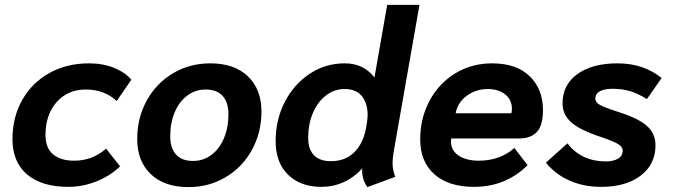

<svg xmlns="http://www.w3.org/2000/svg" viewBox="-20 -754 2750 785"><path d="M31 -185Q31 -275 71 -345.5Q111 -416 182 -455.5Q253 -495 344 -495Q401 -495 446.5 -476.5Q492 -458 517 -428L457 -341Q407 -388 331 -388Q257 -388 211.5 -336.5Q166 -285 166 -202Q166 -149 197 -123Q228 -97 283 -97Q319 -97 351 -108.5Q383 -120 414 -146L471 -74Q431 -35 374.5 -12.5Q318 10 260 10Q150 10 90.5 -41Q31 -92 31 -185Z M541 -186Q541 -272 580 -343Q619 -414 687.5 -454.5Q756 -495 840 -495Q938 -495 993.5 -442Q1049 -389 1049 -298Q1049 -212 1010 -141Q971 -70 902.5 -29.5Q834 11 751 11Q652 11 596.5 -42Q541 -95 541 -186ZM914 -287Q914 -335 890.5 -361.5Q867 -388 821 -388Q779 -388 746 -363.5Q713 -339 694.5 -295.5Q676 -252 676 -197Q676 -149 699.5 -122.5Q723 -96 769 -96Q811 -96 844 -120.5Q877 -145 895.5 -188.5Q914 -232 914 -287Z M1461 -65Q1391 10 1293 10Q1209 10 1158 -39.5Q1107 -89 1107 -177Q1107 -265 1144.5 -337.5Q1182 -410 1246.5 -452.5Q1311 -495 1389 -495Q1467 -495 1511 -437L1563 -734H1695L1590 -136Q1585 -106 1585 -88Q1585 -59 1596 -31L1482 11Q1458 -23 1461 -65ZM1477 -233 1480 -251Q1483 -269 1483 -285Q1483 -332 1459.5 -361Q1436 -390 1389 -390Q1347 -390 1313 -364Q1279 -338 1259.5 -292.5Q1240 -247 1240 -191Q1240 -144 1263.5 -119.5Q1287 -95 1333 -95Q1392 -95 1429 -132Q1466 -169 1477 -233Z M1698 -184Q1698 -271 1736.5 -342.5Q1775 -414 1842 -454.5Q1909 -495 1992 -495Q2092 -495 2146 -442Q2200 -389 2200 -304Q2200 -241 2175 -214.5Q2150 -188 2103 -188H1825Q1824 -183 1824 -174Q1824 -139 1855 -118Q1886 -97 1937 -97Q2025 -97 2083 -149L2137 -79Q2096 -37 2040.5 -13.5Q1985 10 1918 10Q1814 10 1756 -41.5Q1698 -93 1698 -184ZM2071 -291Q2073 -303 2073 -309Q2073 -346 2045.5 -368Q2018 -390 1974 -390Q1926 -390 1888.5 -362.5Q1851 -335 1843 -291Z M2212 -89 2300 -168Q2328 -131 2368 -112.5Q2408 -94 2456 -94Q2488 -94 2507 -105.5Q2526 -117 2526 -139Q2526 -153 2508 -164.5Q2490 -176 2434 -195Q2352 -222 2316 -253.5Q2280 -285 2280 -331Q2280 -407 2340.5 -451Q2401 -495 2505 -495Q2611 -495 2685 -435L2625 -349Q2586 -373 2554 -382Q2522 -391 2485 -391Q2450 -391 2432 -380.5Q2414 -370 2414 -351Q2414 -336 2432 -325.5Q2450 -315 2506 -297Q2589 -271 2624.5 -239.5Q2660 -208 2660 -160Q2660 -82 2599.5 -36Q2539 10 2438 10Q2367 10 2309 -15.5Q2251 -41 2212 -89Z"/></svg>

Font: Niramit
Style: Bold Italic
Weight: 700
Italic angle: -10°
Designer: Katatrad Aksorn Co.,Ltd.
Foundry: Cadson Demak Co.,Ltd.
Version: Version 1.001; ttfautohint (v1.6)